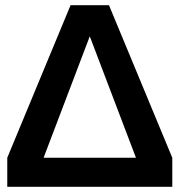

<svg xmlns="http://www.w3.org/2000/svg" viewBox="-20 -720 692 740"><path d="M8 0V-112L252 -700H400L644 -112V0ZM148 -112H504L326 -580Z"/></svg>

Font: Panamera
Style: Bold
Weight: 700
Designer: Bastien Sozeau
Foundry: NBR — Bastien Sozeau
Version: Version 3.002; ttfautohint (v1.8.4.7-5d5b);gftools[0.9.33]